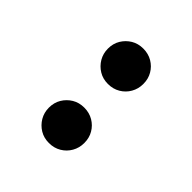

<svg xmlns="http://www.w3.org/2000/svg" viewBox="-121 -495 575 575"><g transform="rotate(45 166.5 -208.0)"><path d="M166.7 -258.3Q145.1 -258.3 128.5 -268.4Q111.8 -278.5 101.7 -295.5Q91.7 -312.5 91.7 -333.3Q91.7 -354.9 101.7 -371.5Q111.8 -388.2 128.5 -398.3Q145.1 -408.3 166.7 -408.3Q188.2 -408.3 205.2 -398.3Q222.2 -388.2 231.9 -371.5Q241.7 -354.9 241.7 -333.3Q241.7 -312.5 231.9 -295.5Q222.2 -278.5 205.2 -268.4Q188.2 -258.3 166.7 -258.3ZM166.7 -8.3Q145.1 -8.3 128.5 -18.4Q111.8 -28.5 101.7 -45.5Q91.7 -62.5 91.7 -83.3Q91.7 -104.9 101.7 -121.5Q111.8 -138.2 128.5 -148.3Q145.1 -158.3 166.7 -158.3Q188.2 -158.3 205.2 -148.3Q222.2 -138.2 231.9 -121.5Q241.7 -104.9 241.7 -83.3Q241.7 -62.5 231.9 -45.5Q222.2 -28.5 205.2 -18.4Q188.2 -8.3 166.7 -8.3Z"/></g></svg>

Font: Afacad Flux
Style: Bold
Weight: 700
Designer: Kristian Moeller
Foundry: Dicotype
Version: Version 1.100